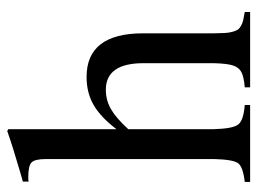

<svg xmlns="http://www.w3.org/2000/svg" viewBox="-112 -612 723 540"><g transform="rotate(-90 250.0 -341.5)"><path d="M486.8 -15.1V0H274.9V-15.1Q304.7 -17.6 317.9 -24.7Q331.1 -31.7 336.4 -48.3Q341.8 -64.9 342.8 -102.1V-299.8Q342.8 -405.8 268.1 -405.8Q238.8 -405.8 213.9 -391.6Q189 -377.4 157.2 -342.8V-102.1Q158.7 -48.8 170.2 -33.7Q181.6 -18.6 225.1 -15.1V0H8.8V-15.1Q51.3 -20 61.5 -33.9Q71.8 -47.9 73.2 -102.1V-573.2Q73.2 -605.5 63.7 -614.7Q54.2 -624 22 -624Q13.7 -624 9.8 -623V-639.2L37.1 -647Q106 -667 151.9 -683.1L157.2 -680.2V-376Q191.4 -420.9 225.6 -440.4Q259.8 -460 304.2 -460Q426.8 -460 426.8 -300.8V-102.1Q427.2 -82.5 427.7 -71.5Q428.2 -60.5 430.9 -50.3Q433.6 -40 436.8 -35.2Q439.9 -30.3 447.5 -25.9Q455.1 -21.5 463.6 -19.5Q472.2 -17.6 486.8 -15.1Z"/></g></svg>

Font: Accordance
Style: Regular
Weight: 400
Version: Version 1.1 (build May 11, 2018) Miklal Software Solutions, 